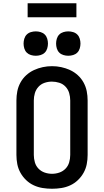

<svg xmlns="http://www.w3.org/2000/svg" viewBox="-20 -1153 640 1181"><path d="M300 8Q271 8 242.5 3.5Q214 -1 188 -13Q162 -25 141 -45Q120 -65 106 -90Q92 -115 86.5 -143Q81 -171 81 -200V-535Q81 -564 86.5 -592Q92 -620 106 -645.5Q120 -671 141.5 -690.5Q163 -710 189 -722Q215 -734 243 -740Q271 -746 300 -746Q329 -746 357 -740Q385 -734 411 -722Q437 -710 458.5 -690.5Q480 -671 494 -645.5Q508 -620 513.5 -592Q519 -564 519 -535V-200Q519 -171 513.5 -143Q508 -115 494 -90Q480 -65 459 -45Q438 -25 412 -13Q386 -1 357.5 3.5Q329 8 300 8ZM300 -84Q323 -84 345 -91.5Q367 -99 383 -115.5Q399 -132 405.5 -154.5Q412 -177 412 -200V-535Q412 -558 405.5 -580.5Q399 -603 383 -620Q367 -637 344.5 -644Q322 -651 299 -651Q276 -651 254 -643.5Q232 -636 216.5 -619Q201 -602 194.5 -580Q188 -558 188 -535V-200Q188 -177 194.5 -154.5Q201 -132 217 -115.5Q233 -99 255 -91.5Q277 -84 300 -84ZM400 -810Q385 -810 370 -814.5Q355 -819 344.5 -829.5Q334 -840 329.5 -855Q325 -870 325 -885Q325 -900 329.5 -915Q334 -930 344.5 -940.5Q355 -951 370 -955.5Q385 -960 400 -960Q415 -960 430 -955.5Q445 -951 455.5 -940.5Q466 -930 470.5 -915Q475 -900 475 -885Q475 -870 470.5 -855Q466 -840 455.5 -829.5Q445 -819 430 -814.5Q415 -810 400 -810ZM200 -810Q185 -810 170 -814.5Q155 -819 144.5 -829.5Q134 -840 129.5 -855Q125 -870 125 -885Q125 -900 129.5 -915Q134 -930 144.5 -940.5Q155 -951 170 -955.5Q185 -960 200 -960Q215 -960 230 -955.5Q245 -951 255.5 -940.5Q266 -930 270.5 -915Q275 -900 275 -885Q275 -870 270.5 -855Q266 -840 255.5 -829.5Q245 -819 230 -814.5Q215 -810 200 -810ZM150 -1047V-1133H450V-1047Z"/></svg>

Font: Iosevka Slab Semibold Extended
Style: Regular
Weight: 600
Width: 7
Monospace: yes
Designer: Belleve Invis
Foundry: Belleve Invis
Version: Version 11.1.0; ttfautohint (v1.8.3)